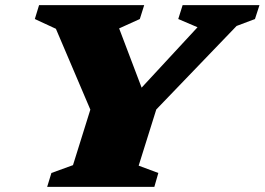

<svg xmlns="http://www.w3.org/2000/svg" viewBox="-20 -727 1030 747"><path d="M748.5 -621 673.5 -653 690.5 -707H989.5L972 -653L900.5 -626L588 -301L519.5 -82.5L596 -54L580.5 0H163.5L180 -54L264 -84.5L331.5 -300.5L197.5 -615L115.5 -653L132 -707H541L524 -653L443.5 -616.5L531 -386Z"/></svg>

Font: Newsreader 6pt ExtraBold
Style: Italic
Weight: 800
Italic angle: -17°
Designer: Hugues Gentile
Foundry: Production Type
Version: Version 1.003; ttfautohint (v1.8.3)